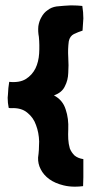

<svg xmlns="http://www.w3.org/2000/svg" viewBox="-20 -700 358 721"><path d="M293 -51.8Q293 -80.1 293 -102.5Q272.5 -105.5 259.8 -116.2Q248 -127.9 242.2 -142.6Q237.3 -159.2 236.3 -177.7Q235.4 -196.3 236.3 -212.9Q238.3 -254.9 226.6 -289.1Q215.8 -324.2 182.6 -341.8Q212.9 -352.5 223.6 -376Q235.4 -398.4 236.3 -425.8Q238.3 -454.1 236.3 -485.4Q234.4 -515.6 238.3 -544.9Q242.2 -564.5 257.8 -572.3Q274.4 -580.1 290 -585Q292 -607.4 293 -630.9Q293 -654.3 289.1 -677.7Q269.5 -679.7 252 -679.7Q247.1 -679.7 243.2 -679.7Q220.7 -678.7 192.4 -675.8Q172.9 -672.9 159.2 -662.1Q144.5 -652.3 135.7 -635.7Q127 -621.1 124 -601.6Q122.1 -582 126 -561.5Q128.9 -531.2 127 -499Q125 -467.8 113.3 -443.4Q100.6 -418 77.1 -403.3Q53.7 -388.7 14.6 -392.6Q10.7 -370.1 9.8 -344.7Q8.8 -338.9 8.8 -333Q8.8 -313.5 12.7 -294.9Q14.6 -293.9 21.5 -293.9Q59.6 -295.9 82 -277.3Q105.5 -258.8 115.2 -230.5Q126 -202.1 127 -168.9Q127 -135.7 123 -108.4Q122.1 -85 132.8 -64.5Q143.6 -43 165 -27.3Q186.5 -11.7 218.8 -3.9Q238.3 1 261.7 1Q276.4 1 292 -1Q293 -16.6 293 -34.2Q293 -43 293 -51.8Z"/></svg>

Font: Londrina Solid
Style: NNS
Weight: 400
Designer: Marcelo Magalhaes
Version: Version 1.002